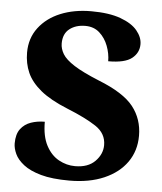

<svg xmlns="http://www.w3.org/2000/svg" viewBox="-53 -770 698 826"><g transform="rotate(5 296.5 -357.0)"><path d="M277 10Q202 10 154 -3.5Q106 -17 78.5 -38.5Q51 -60 40 -84Q29 -108 29 -129Q29 -169 46 -191.5Q63 -214 90.5 -223.5Q118 -233 150 -233Q150 -170 171 -130.5Q192 -91 225.5 -72.5Q259 -54 296 -54Q352 -54 382.5 -85Q413 -116 413 -155Q413 -205 368 -235Q323 -265 241 -298Q167 -328 125 -362.5Q83 -397 65.5 -436.5Q48 -476 48 -523Q48 -585 82.5 -630.5Q117 -676 175.5 -700Q234 -724 308 -724Q385 -724 434.5 -706Q484 -688 507.5 -659.5Q531 -631 531 -601Q531 -564 501 -540Q471 -516 399 -516Q399 -549 386.5 -582Q374 -615 349.5 -637Q325 -659 288 -659Q247 -659 220 -638Q193 -617 193 -575Q193 -552 206.5 -529.5Q220 -507 257.5 -483Q295 -459 366 -430Q475 -387 517 -333.5Q559 -280 559 -208Q559 -143 524.5 -94Q490 -45 426.5 -17.5Q363 10 277 10Z"/></g></svg>

Font: Noto Serif ExtraBold
Style: Regular
Weight: 800
Designer: Monotype Design Team
Foundry: Monotype Imaging Inc.
Version: Version 2.014